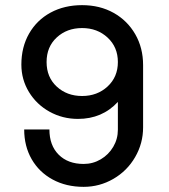

<svg xmlns="http://www.w3.org/2000/svg" viewBox="-20 -716 655 746"><path d="M536 -463V-221Q536 -159 505 -105.5Q474 -52 420.5 -21Q367 10 305 10Q237 10 184.5 -18.5Q132 -47 103 -97.5Q74 -148 74 -213H172Q172 -151 208 -115Q244 -79 305 -79Q341 -79 371.5 -97Q402 -115 420 -145.5Q438 -176 438 -212V-320Q377 -254 283 -254Q223 -254 172.5 -282Q122 -310 92.5 -358.5Q63 -407 63 -465Q63 -533 93 -585.5Q123 -638 176.5 -667Q230 -696 299 -696Q368 -696 421.5 -666Q475 -636 505.5 -583Q536 -530 536 -463ZM161 -475Q161 -416 200.5 -379.5Q240 -343 299 -343Q358 -343 398 -380Q438 -417 438 -475Q438 -533 398 -570Q358 -607 299 -607Q240 -607 200.5 -570.5Q161 -534 161 -475Z"/></svg>

Font: Chivo
Style: Regular
Weight: 400
Designer: Hector Gatti
Foundry: Omnibus-Type
Version: Version 1.003